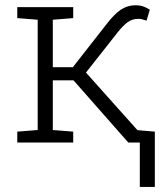

<svg xmlns="http://www.w3.org/2000/svg" viewBox="-20 -556 648 749"><path d="M47.4 0V-42.5L127 -48.8V-479L47.4 -485.4V-528.3H265.6V-485.4L186 -479V-293.9H264.2L393.1 -458.5Q425.3 -501 451.4 -518.3Q477.5 -535.6 509.3 -535.6Q524.9 -535.6 537.8 -531.2Q550.8 -526.9 564.5 -518.1L551.8 -475.6Q538.6 -479.5 533.2 -481Q527.8 -482.4 518.6 -482.4Q496.6 -482.4 479 -470.2Q461.4 -458 438.5 -429.2L315.4 -272.9L516.1 -48.3L584 -42.5V0H480.5L266.6 -242.7H186V-48.8L265.6 -42.5V0ZM525.4 173.3V-30.8H584V173.3Z"/></svg>

Font: Roboto Slab LO Light
Style: Regular
Weight: 300
Designer: Google
Version: Version 2.000